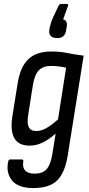

<svg xmlns="http://www.w3.org/2000/svg" viewBox="-20 -757 451 973"><path d="M240 -496Q285 -496 323 -488Q361 -480 404 -475L324 26Q311 114 272 155Q233 196 149 196Q71 196 40 156.5Q9 117 22 60Q24 51 32 51H89Q100 51 98 60Q88 123 156 123Q195 123 215.5 101Q236 79 245 25L262 -80Q228 -50 196 -34.5Q164 -19 130 -19Q19 -19 43 -170L69 -332Q82 -417 123 -456.5Q164 -496 240 -496ZM164 -93Q188 -93 214.5 -107.5Q241 -122 274 -152L315 -414Q297 -418 277 -420.5Q257 -423 239 -423Q199 -423 177 -401Q155 -379 146 -322L123 -175Q116 -132 126 -112.5Q136 -93 164 -93ZM318 -737Q328 -737 325 -728L300 -659Q324 -653 318 -620L315 -603Q309 -564 271 -564Q224 -564 230 -607L233 -622Q236 -634 239.5 -645Q243 -656 249 -669L277 -728Q281 -737 289 -737Z"/></svg>

Font: Sofia Sans Condensed Medium
Style: Italic
Weight: 500
Italic angle: -9°
Designer: Botio Nikoltchev, Ani Petrova
Foundry: lettersoup
Version: Version 4.101; ttfautohint (v1.8.4.7-5d5b)